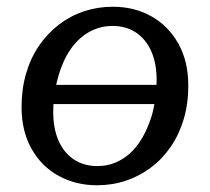

<svg xmlns="http://www.w3.org/2000/svg" viewBox="-20 -538 623 570"><path d="M87 -229 97 -286H500L490 -229ZM423 -173Q431 -193 435.5 -214.5Q440 -236 442.5 -257.5Q445 -279 445 -300Q445 -350 429 -386Q413 -422 383.5 -441.5Q354 -461 314 -461Q291 -461 271 -454.5Q251 -448 234 -436.5Q217 -425 203 -409Q189 -393 178.5 -374Q168 -355 160 -333Q153 -313 148 -291.5Q143 -270 140.5 -248.5Q138 -227 138 -206Q138 -156 154 -120Q170 -84 199.5 -64.5Q229 -45 269 -45Q298 -45 322 -55Q346 -65 365 -82Q384 -99 398.5 -122.5Q413 -146 423 -173ZM44 -220Q44 -274 57.5 -320Q71 -366 96 -402.5Q121 -439 155 -465Q189 -491 229.5 -504.5Q270 -518 315 -518Q379 -518 429.5 -489.5Q480 -461 509.5 -408.5Q539 -356 539 -284Q539 -230 525.5 -184.5Q512 -139 487 -102.5Q462 -66 428 -40.5Q394 -15 353.5 -1.5Q313 12 268 12Q205 12 154 -16Q103 -44 73.5 -96.5Q44 -149 44 -220Z"/></svg>

Font: Roboto Serif 20pt
Style: Italic
Weight: 400
Italic angle: -10°
Designer: Greg Gazdowicz
Foundry: Commercial Type
Version: Version 1.008